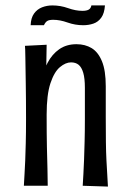

<svg xmlns="http://www.w3.org/2000/svg" viewBox="-20 -686 479 708"><path d="M378 2 285 -1Q286 -20 287.5 -44Q289 -68 290 -97.5Q291 -127 292 -164Q293 -201 293 -247Q293 -262 293 -279.5Q293 -297 293 -317.5Q293 -338 293 -362Q293 -397 287 -417.5Q281 -438 270 -447Q259 -456 242 -456Q222 -456 201 -438.5Q180 -421 166 -379Q152 -337 152 -263L113 -223Q113 -262 116.5 -303.5Q120 -345 129.5 -384Q139 -423 155.5 -454.5Q172 -486 198.5 -504.5Q225 -523 262 -523Q294 -523 318 -508.5Q342 -494 356 -460Q370 -426 370 -368Q370 -331 370 -313.5Q370 -296 370 -284.5Q370 -273 370 -254Q370 -202 370.5 -163Q371 -124 372.5 -95Q374 -66 375.5 -42.5Q377 -19 378 2ZM68 -1Q69 -23 70.5 -45Q72 -67 73 -94Q74 -121 75 -158Q76 -195 76 -247Q76 -319 75 -378.5Q74 -438 73.5 -475Q73 -512 72 -517L152 -521Q152 -501 151 -461.5Q150 -422 150.5 -370.5Q151 -319 152 -263Q152 -190 153 -143.5Q154 -97 155 -64.5Q156 -32 156 -1ZM142 -593H93Q94 -620 105.5 -636Q117 -652 135 -659Q153 -666 173 -666Q203 -666 231 -656Q259 -646 284 -646Q299 -646 307 -650.5Q315 -655 317 -666H367Q365 -637 353.5 -621Q342 -605 324.5 -599Q307 -593 287 -593Q257 -593 229 -603Q201 -613 176 -613Q161 -613 154 -608.5Q147 -604 142 -593Z"/></svg>

Font: Truculenta Medium
Style: Regular
Weight: 500
Version: Version 1.002